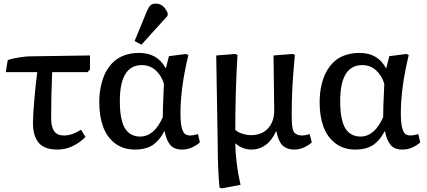

<svg xmlns="http://www.w3.org/2000/svg" viewBox="-20 -817 2375 1067"><path d="M299.8 14.2Q226.6 14.2 194.8 -23.9Q163.1 -62 163.1 -134.8Q163.1 -173.8 170.7 -262.2Q178.2 -350.6 187 -416H12.2L22.9 -482.9Q50.8 -492.7 88.4 -498.3Q126 -503.9 146 -503.9L480 -508.8V-430.2L465.8 -416H270Q264.2 -291.5 264.2 -161.1Q264.2 -111.3 281.5 -87.6Q298.8 -64 335 -64Q380.4 -64 430.2 -96.2L455.1 -56.2Q424.8 -24.9 384.5 -5.4Q344.2 14.2 299.8 14.2Z M766.1 -568.8 728 -588.9 795.9 -753.9Q805.2 -776.4 815.7 -786.6Q826.2 -796.9 844.7 -796.9Q869.6 -796.9 885.3 -783Q900.9 -769 912.1 -744.1L911.1 -729ZM730 14.2Q664.1 14.2 618.7 -21Q573.2 -56.2 552.5 -114Q531.7 -171.9 531.7 -248Q531.7 -273.4 534.2 -298.1Q536.6 -322.8 543.5 -350.6Q550.3 -378.4 561 -402.6Q571.8 -426.8 589.1 -449.2Q606.4 -471.7 628.9 -487.8Q651.4 -503.9 683.1 -513.4Q714.8 -522.9 752.9 -522.9Q856 -522.9 900.9 -437L903.8 -445.8L918.9 -504.9L1013.7 -517.1L1026.9 -511.2Q982.9 -329.6 982.9 -187Q982.9 -136.2 989.7 -108.6Q996.6 -81.1 1008.1 -72.5Q1019.5 -64 1039.1 -64Q1051.8 -64 1080.1 -71.8L1090.8 -25.9Q1074.2 -10.3 1048.1 2Q1022 14.2 991.7 14.2Q947.3 14.2 925.8 -12Q904.3 -38.1 895 -86.9H892.1Q881.8 -66.4 870.6 -51.3Q859.4 -36.1 840.6 -19.8Q821.8 -3.4 793.7 5.4Q765.6 14.2 730 14.2ZM758.8 -58.1Q836.9 -58.1 884.8 -166Q883.8 -199.2 891.1 -351.1Q877.4 -397 845.5 -426Q813.5 -455.1 768.1 -455.1Q646 -455.1 646 -255.9Q646 -221.7 648.7 -194.3Q651.4 -167 658.9 -140.6Q666.5 -114.3 679 -96.9Q691.4 -79.6 711.7 -68.8Q731.9 -58.1 758.8 -58.1Z M1211.9 230 1199.7 225.1Q1189.9 116.2 1189.9 -14.2L1181.6 -508.8L1287.6 -517.1L1299.8 -512.2Q1287.6 -310.5 1287.6 -95.2Q1300.8 -82 1326.9 -74Q1353 -65.9 1375 -65.9Q1434.6 -65.9 1469.2 -103.3Q1503.9 -140.6 1503.9 -204.1L1500 -508.8L1606.9 -517.1L1618.7 -512.2Q1618.7 -509.3 1613.3 -450.2Q1607.9 -391.1 1604.5 -325Q1601.1 -258.8 1601.1 -188Q1601.1 -156.7 1601.8 -139.4Q1602.5 -122.1 1605.7 -105.2Q1608.9 -88.4 1615.2 -80.8Q1621.6 -73.2 1632.3 -68.6Q1643.1 -64 1659.7 -64Q1674.8 -64 1700.7 -71.8L1712.9 -25.9Q1696.3 -10.3 1670.2 2Q1644 14.2 1614.7 14.2Q1593.8 14.2 1577.4 7.8Q1561 1.5 1551.5 -7.1Q1542 -15.6 1534.4 -30.8Q1526.9 -45.9 1523.4 -57.1Q1520 -68.4 1515.6 -86.9H1513.7Q1491.7 -37.1 1456.3 -11.5Q1420.9 14.2 1377 14.2Q1351.1 14.2 1327.4 4.4Q1303.7 -5.4 1289.1 -20H1287.6Q1288.1 32.2 1295.4 89.6Q1302.7 147 1310.1 178.7L1316.9 210Z M1954.6 14.2Q1888.7 14.2 1843.3 -21Q1797.9 -56.2 1777.1 -114Q1756.3 -171.9 1756.3 -248Q1756.3 -273.4 1758.8 -298.1Q1761.2 -322.8 1768.1 -350.6Q1774.9 -378.4 1785.6 -402.6Q1796.4 -426.8 1813.7 -449.2Q1831.1 -471.7 1853.5 -487.8Q1876 -503.9 1907.7 -513.4Q1939.5 -522.9 1977.5 -522.9Q2080.6 -522.9 2125.5 -437L2128.4 -445.8L2143.6 -504.9L2238.3 -517.1L2251.5 -511.2Q2207.5 -329.6 2207.5 -187Q2207.5 -136.2 2214.4 -108.6Q2221.2 -81.1 2232.7 -72.5Q2244.1 -64 2263.7 -64Q2276.4 -64 2304.7 -71.8L2315.4 -25.9Q2298.8 -10.3 2272.7 2Q2246.6 14.2 2216.3 14.2Q2171.9 14.2 2150.4 -12Q2128.9 -38.1 2119.6 -86.9H2116.7Q2106.4 -66.4 2095.2 -51.3Q2084 -36.1 2065.2 -19.8Q2046.4 -3.4 2018.3 5.4Q1990.2 14.2 1954.6 14.2ZM1983.4 -58.1Q2061.5 -58.1 2109.4 -166Q2108.4 -199.2 2115.7 -351.1Q2102.1 -397 2070.1 -426Q2038.1 -455.1 1992.7 -455.1Q1870.6 -455.1 1870.6 -255.9Q1870.6 -221.7 1873.3 -194.3Q1876 -167 1883.5 -140.6Q1891.1 -114.3 1903.6 -96.9Q1916 -79.6 1936.3 -68.8Q1956.5 -58.1 1983.4 -58.1Z"/></svg>

Font: Literata Book Medium
Style: Regular
Weight: 500
Designer: Latin by Veronika Burian and Jose Scaglione. Greek by Irene Vlachou. Cyrillic by Vera Evstafieva
Foundry: TypeTogether
Version: Version 2.003;PS 002.003;hotconv 1.0.88;makeotf.lib2.5.64775